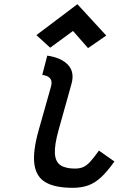

<svg xmlns="http://www.w3.org/2000/svg" viewBox="-20 -884 640 918"><path d="M328 14Q244 14 198.5 -12Q153 -38 144.5 -98.5Q136 -159 165 -262L223 -467Q231 -493 221 -507.5Q211 -522 182 -526L206 -618Q274 -608 306 -573Q338 -538 321 -480L260 -262Q240 -190 242.5 -150Q245 -110 269.5 -94Q294 -78 338 -78Q361 -78 377.5 -85Q394 -92 411.5 -111Q429 -130 453 -164L527 -112Q494 -65 464 -37Q434 -9 401.5 2.5Q369 14 328 14ZM401 -654 329 -736 220 -656 154 -716 350 -864 488 -714Z"/></svg>

Font: Victor Mono Thin
Style: Italic
Weight: 100
Italic angle: -12°
Monospace: yes
Designer: Rune Bjørnerås
Version: Version 1.561;gftools[0.9.30]